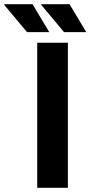

<svg xmlns="http://www.w3.org/2000/svg" viewBox="-109 -888 428 908"><path d="M67 0V-686H212V0ZM194 -736 86 -865 87 -868H220L299 -736ZM19 -736 -89 -865 -88 -868H45L124 -736Z"/></svg>

Font: Archivo VF Beta
Style: Regular
Weight: 400
Designer: Hector Gatti
Foundry: Omnibus-Type
Version: Version 1.002